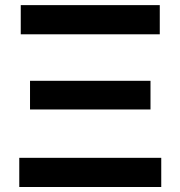

<svg xmlns="http://www.w3.org/2000/svg" viewBox="-20 -748 722 768"><path d="M57.1 0V-116.7H625V0ZM100.1 -310.1V-424.8H582V-310.1ZM63 -610.8V-727.5H619.1V-610.8Z"/></svg>

Font: Inter
Style: 650
Weight: 650
Designer: Rasmus Andersson
Foundry: rsms
Version: Version 4.001;git-66647c0bb